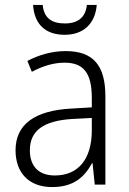

<svg xmlns="http://www.w3.org/2000/svg" viewBox="-20 -799 523 778"><path d="M372 -779H332C327 -729 296 -704 243 -704C188 -704 158 -727 153 -779H114C119 -701 164 -658 242 -658C319 -658 366 -704 372 -779ZM246 -592C190 -592 136 -576 91 -552L109 -508C154 -532 198 -545 242 -545C316 -545 352 -506 352 -403V-364L268 -359C122 -351 43 -296 43 -190C43 -100 96 -41 191 -41C278 -41 322 -81 353 -138H355L364 -51H407V-409C407 -536 356 -592 246 -592ZM274 -317 352 -321V-268C351 -156 299 -88 202 -88C139 -88 101 -123 101 -190C101 -270 157 -310 274 -317Z"/></svg>

Font: Noto Sans Tamil UI SemiCondensed Light
Style: Regular
Weight: 300
Width: 4
Designer: Jelle Bosma - Monotype Design Team
Foundry: Monotype Imaging Inc.
Version: Version 2.004